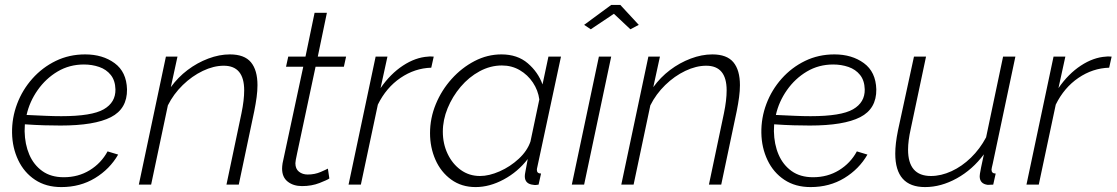

<svg xmlns="http://www.w3.org/2000/svg" viewBox="-20 -750 4536 780"><path d="M229 10Q167 10 122.5 -19.5Q78 -49 54 -99.5Q30 -150 29 -210Q28 -271 49.5 -328Q71 -385 111.5 -430.5Q152 -476 206.5 -502.5Q261 -529 326 -529Q397 -529 445.5 -493.5Q494 -458 496 -387Q497 -308 430.5 -274Q364 -240 226 -240Q195 -240 159.5 -241Q124 -242 81 -245Q80 -231 80 -217Q81 -164 99 -122Q117 -80 152 -55Q187 -30 239 -30Q298 -30 344.5 -58.5Q391 -87 417 -135L460 -122Q426 -63 366 -26.5Q306 10 229 10ZM321 -488Q262 -488 214 -459.5Q166 -431 133 -384Q100 -337 88 -283Q132 -281 165.5 -279.5Q199 -278 229 -278Q353 -278 401.5 -306Q450 -334 449 -387Q448 -423 430 -445.5Q412 -468 383 -478Q354 -488 321 -488Z M654 -520H701L674 -396Q703 -436 742 -465.5Q781 -495 826 -512Q871 -529 914 -529Q973 -529 999.5 -497Q1026 -465 1026 -404Q1026 -381 1022.5 -355Q1019 -329 1013 -299L950 0H900L961 -290Q972 -343 972 -383Q972 -483 889 -483Q848 -483 804 -462Q760 -441 722.5 -404.5Q685 -368 662 -322L594 0H544Z M1126 -65Q1126 -74 1128 -87L1212 -479H1142L1151 -520H1221L1258 -698H1308L1271 -520H1386L1377 -479H1262L1187 -127Q1180 -95 1180 -87Q1180 -64 1194.5 -52.5Q1209 -41 1230 -41Q1259 -41 1283 -51.5Q1307 -62 1312 -65L1318 -25Q1310 -19 1278 -6.5Q1246 6 1207 6Q1172 6 1149 -12Q1126 -30 1126 -65Z M1506 -520H1554L1526 -392Q1566 -450 1617 -483.5Q1668 -517 1719 -520Q1726 -521 1731.5 -520.5Q1737 -520 1742 -520L1732 -475Q1665 -473 1607 -433.5Q1549 -394 1515 -325L1446 0H1396Z M1912 10Q1855 10 1813 -20.5Q1771 -51 1749 -101Q1727 -151 1727 -209Q1727 -270 1750.5 -327Q1774 -384 1815 -429.5Q1856 -475 1908 -502Q1960 -529 2017 -529Q2082 -529 2124 -493Q2166 -457 2184 -407L2208 -520H2259L2163 -72Q2161 -64 2161 -60Q2161 -45 2178 -45L2168 0Q2162 1 2157 1.5Q2152 2 2148 1Q2112 -2 2112 -34Q2112 -41 2114.5 -53Q2117 -65 2124 -104Q2084 -52 2026.5 -21Q1969 10 1912 10ZM1930 -35Q1967 -35 2010 -54Q2053 -73 2087.5 -105Q2122 -137 2135 -175L2171 -346Q2166 -383 2145 -414.5Q2124 -446 2091.5 -465Q2059 -484 2019 -484Q1972 -484 1928.5 -460.5Q1885 -437 1851.5 -397.5Q1818 -358 1798.5 -310.5Q1779 -263 1779 -215Q1779 -166 1798.5 -125Q1818 -84 1852 -59.5Q1886 -35 1930 -35Z M2413 -520H2463L2353 0H2303ZM2353 -649 2463 -730H2500L2575 -649L2541 -631L2474 -694L2380 -631Z M2614 -520H2661L2634 -396Q2663 -436 2702 -465.5Q2741 -495 2786 -512Q2831 -529 2874 -529Q2933 -529 2959.5 -497Q2986 -465 2986 -404Q2986 -381 2982.5 -355Q2979 -329 2973 -299L2910 0H2860L2921 -290Q2932 -343 2932 -383Q2932 -483 2849 -483Q2808 -483 2764 -462Q2720 -441 2682.5 -404.5Q2645 -368 2622 -322L2554 0H2504Z M3273 10Q3211 10 3166.5 -19.5Q3122 -49 3098 -99.5Q3074 -150 3073 -210Q3072 -271 3093.5 -328Q3115 -385 3155.5 -430.5Q3196 -476 3250.5 -502.5Q3305 -529 3370 -529Q3441 -529 3489.5 -493.5Q3538 -458 3540 -387Q3541 -308 3474.5 -274Q3408 -240 3270 -240Q3239 -240 3203.5 -241Q3168 -242 3125 -245Q3124 -231 3124 -217Q3125 -164 3143 -122Q3161 -80 3196 -55Q3231 -30 3283 -30Q3342 -30 3388.5 -58.5Q3435 -87 3461 -135L3504 -122Q3470 -63 3410 -26.5Q3350 10 3273 10ZM3365 -488Q3306 -488 3258 -459.5Q3210 -431 3177 -384Q3144 -337 3132 -283Q3176 -281 3209.5 -279.5Q3243 -278 3273 -278Q3397 -278 3445.5 -306Q3494 -334 3493 -387Q3492 -423 3474 -445.5Q3456 -468 3427 -478Q3398 -488 3365 -488Z M3738 10Q3617 10 3617 -126Q3617 -166 3628 -220L3693 -520H3742L3680 -227Q3669 -178 3669 -142Q3669 -35 3762 -35Q3803 -35 3845.5 -54.5Q3888 -74 3924.5 -109.5Q3961 -145 3986 -192L4055 -520H4105L4013 -85Q4011 -77 4009.5 -70Q4008 -63 4008 -61Q4008 -45 4025 -45L4015 0Q4001 1 3993 1Q3960 -3 3960 -34Q3960 -38 3961 -44.5Q3962 -51 3965.5 -69Q3969 -87 3977 -123Q3931 -61 3867 -25.5Q3803 10 3738 10Z M4260 -520H4308L4280 -392Q4320 -450 4371 -483.5Q4422 -517 4473 -520Q4480 -521 4485.5 -520.5Q4491 -520 4496 -520L4486 -475Q4419 -473 4361 -433.5Q4303 -394 4269 -325L4200 0H4150Z"/></svg>

Font: Raleway Light
Style: Italic
Weight: 300
Italic angle: -12°
Designer: Matt McInerney, Pablo Impallari, Rodrigo Fuenzalida
Foundry: Matt McInerney, Pablo Impallari, Rodrigo Fuenzalida
Version: Version 4.026